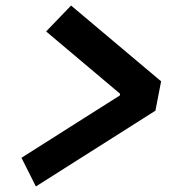

<svg xmlns="http://www.w3.org/2000/svg" viewBox="-20 -683 660 693"><path d="M109.5 -10 541 -283.5 561.5 -389.5 236.5 -663 146.5 -569.5 413.5 -344.5 412.5 -338.5 57.5 -113.5Z"/></svg>

Font: Monaspace Krypton
Style: Bold Italic
Weight: 700
Italic angle: -11°
Designer: Riley Cran & the Lettermatic Team
Foundry: Lettermatic
Version: Version 1.101 (Monaspace Krypton)